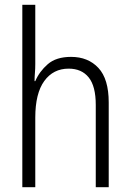

<svg xmlns="http://www.w3.org/2000/svg" viewBox="-20 -780 540 800"><path d="M73 0V-760H127V-513Q127 -493 125.5 -476.5Q124 -460 124 -442H127Q144 -482 179 -512.5Q214 -543 276 -543Q347 -543 390 -497Q433 -451 433 -353V0H379V-343Q379 -421 349.5 -457.5Q320 -494 266 -494Q202 -494 164.5 -442.5Q127 -391 127 -290V0Z"/></svg>

Font: Noto Sans Mono ExtraCondensed Light
Style: Regular
Weight: 300
Width: 2
Designer: Monotype Design Team
Foundry: Monotype Imaging Inc.
Version: Version 2.014; ttfautohint (v1.8.4.7-5d5b)